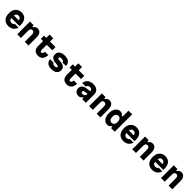

<svg xmlns="http://www.w3.org/2000/svg" viewBox="895 -3719 6610 6610"><g transform="rotate(45 4200.0 -414.0)"><path d="M651 -194Q618 -90 542 -35Q466 20 359 20Q220 20 141.5 -67.5Q63 -155 63 -313Q63 -413 100 -486.5Q137 -560 203.5 -600Q270 -640 359 -640Q490 -640 564 -554.5Q638 -469 638 -313Q638 -295 637 -280.5Q636 -266 634 -253H240Q249 -193 279 -163Q309 -133 364 -133Q434 -133 477 -194ZM359 -487Q311 -487 281 -458Q251 -429 241 -375H477Q458 -487 359 -487Z M780 0V-620H960V-560H1000Q1019 -598 1055 -619Q1091 -640 1140 -640Q1230 -640 1279 -575Q1328 -510 1328 -390V0H1148V-347Q1148 -473 1054 -473Q960 -473 960 -347V0Z M1754 -780V-620H2023V-462H1754V-220Q1754 -138 1809 -138Q1838 -138 1855.5 -164Q1873 -190 1885 -250H2044Q2038 -119 1976 -49.5Q1914 20 1805 20Q1693 20 1633.5 -42Q1574 -104 1574 -220V-462H1465V-620H1574V-780Z M2355 -194Q2382 -131 2463 -131Q2556 -131 2556 -179Q2556 -200 2540.5 -211.5Q2525 -223 2491 -226L2395 -236Q2185 -258 2185 -429Q2185 -527 2256.5 -583.5Q2328 -640 2455 -640Q2729 -640 2741 -414H2573Q2552 -489 2455 -489Q2357 -489 2357 -439Q2357 -418 2372.5 -407Q2388 -396 2422 -392L2517 -383Q2727 -361 2727 -191Q2727 -91 2657.5 -35.5Q2588 20 2463 20Q2203 20 2185 -194Z M3154 -780V-620H3423V-462H3154V-220Q3154 -138 3209 -138Q3238 -138 3255.5 -164Q3273 -190 3285 -250H3444Q3438 -119 3376 -49.5Q3314 20 3205 20Q3093 20 3033.5 -42Q2974 -104 2974 -220V-462H2865V-620H2974V-780Z M3902 -63Q3886 -24 3853 -4.5Q3820 15 3768 15Q3711 15 3667.5 -8Q3624 -31 3599.5 -72Q3575 -113 3575 -166Q3575 -249 3626 -300Q3677 -351 3774 -366L3942 -392Q3941 -487 3843 -487Q3792 -487 3760.5 -462.5Q3729 -438 3721 -393H3548Q3555 -470 3592.5 -525Q3630 -580 3694 -610Q3758 -640 3843 -640Q3976 -640 4046.5 -579.5Q4117 -519 4117 -404V0H3942V-63ZM3755 -185Q3755 -130 3821 -130Q3872 -130 3907 -160Q3942 -190 3942 -234V-263L3816 -244Q3789 -240 3772 -224Q3755 -208 3755 -185Z M4280 0V-620H4460V-560H4500Q4519 -598 4555 -619Q4591 -640 4640 -640Q4730 -640 4779 -575Q4828 -510 4828 -390V0H4648V-347Q4648 -473 4554 -473Q4460 -473 4460 -347V0Z M5175 16Q5100 16 5045 -24Q4990 -64 4960 -137Q4930 -210 4930 -310Q4930 -410 4960 -483Q4990 -556 5045 -596Q5100 -636 5175 -636Q5219 -636 5254.5 -616Q5290 -596 5307 -561H5347V-848H5527V0H5347V-59H5307Q5290 -24 5254.5 -4Q5219 16 5175 16ZM5231 -142Q5292 -142 5326 -186Q5360 -230 5360 -310Q5360 -390 5326 -434Q5292 -478 5231 -478Q5171 -478 5137 -434Q5103 -390 5103 -310Q5103 -230 5137 -186Q5171 -142 5231 -142Z M6251 -194Q6218 -90 6142 -35Q6066 20 5959 20Q5820 20 5741.5 -67.5Q5663 -155 5663 -313Q5663 -413 5700 -486.5Q5737 -560 5803.5 -600Q5870 -640 5959 -640Q6090 -640 6164 -554.5Q6238 -469 6238 -313Q6238 -295 6237 -280.5Q6236 -266 6234 -253H5840Q5849 -193 5879 -163Q5909 -133 5964 -133Q6034 -133 6077 -194ZM5959 -487Q5911 -487 5881 -458Q5851 -429 5841 -375H6077Q6058 -487 5959 -487Z M6380 0V-620H6560V-560H6600Q6619 -598 6655 -619Q6691 -640 6740 -640Q6830 -640 6879 -575Q6928 -510 6928 -390V0H6748V-347Q6748 -473 6654 -473Q6560 -473 6560 -347V0Z M7651 -194Q7618 -90 7542 -35Q7466 20 7359 20Q7220 20 7141.5 -67.5Q7063 -155 7063 -313Q7063 -413 7100 -486.5Q7137 -560 7203.5 -600Q7270 -640 7359 -640Q7490 -640 7564 -554.5Q7638 -469 7638 -313Q7638 -295 7637 -280.5Q7636 -266 7634 -253H7240Q7249 -193 7279 -163Q7309 -133 7364 -133Q7434 -133 7477 -194ZM7359 -487Q7311 -487 7281 -458Q7251 -429 7241 -375H7477Q7458 -487 7359 -487Z M7780 0V-620H7960V-560H8000Q8019 -598 8055 -619Q8091 -640 8140 -640Q8230 -640 8279 -575Q8328 -510 8328 -390V0H8148V-347Q8148 -473 8054 -473Q7960 -473 7960 -347V0Z"/></g></svg>

Font: Martian Mono ExtraBold
Style: Regular
Weight: 800
Monospace: yes
Designer: Roman Shamin
Foundry: Evil Martians
Version: Version 1.000; ttfautohint (v1.8.4.7-5d5b)